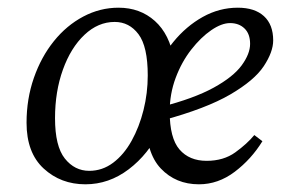

<svg xmlns="http://www.w3.org/2000/svg" viewBox="-20 -468 730 499"><path d="M202 11Q138 11 93.5 -30Q49 -71 49 -149Q49 -211 68 -265.5Q87 -320 120 -361Q153 -402 196.5 -425Q240 -448 288 -448Q344 -448 382.5 -413.5Q421 -379 432 -314L397 -131Q366 -67 314.5 -28Q263 11 202 11ZM212 -24Q246 -24 274 -45Q302 -66 322 -102Q342 -138 353 -182Q364 -226 364 -272Q364 -347 340 -379Q316 -411 278 -411Q235 -411 199.5 -377.5Q164 -344 143.5 -287Q123 -230 123 -161Q123 -88 148.5 -56Q174 -24 212 -24ZM497 11Q437 11 398 -30Q359 -71 359 -159Q359 -215 378 -266.5Q397 -318 430.5 -359Q464 -400 507 -424Q550 -448 598 -448Q642 -448 666 -426Q690 -404 690 -363Q690 -333 665.5 -296Q641 -259 578.5 -222.5Q516 -186 402 -155L398 -190Q484 -212 535 -240Q586 -268 608 -298Q630 -328 630 -354Q630 -380 615.5 -394Q601 -408 578 -408Q556 -408 529 -389.5Q502 -371 477 -339Q452 -307 436.5 -265.5Q421 -224 421 -178Q421 -109 446.5 -79.5Q472 -50 517 -50Q561 -50 591.5 -72Q622 -94 641 -117L662 -101Q633 -54 590 -21.5Q547 11 497 11Z"/></svg>

Font: Lisu Bosa ExtraLight
Style: Italic
Weight: 200
Italic angle: -19°
Designer: David Morse, Annie Olsen, Victor Gaultney, Frank Grießhammer (Latin)
Foundry: SIL International
Version: Version 2.000